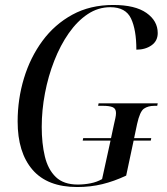

<svg xmlns="http://www.w3.org/2000/svg" viewBox="-20 -743 674 773"><path d="M291 10Q171 10 111 -59.5Q51 -129 51 -254Q51 -344 76.5 -428Q102 -512 151 -578.5Q200 -645 271.5 -684Q343 -723 436 -723Q524 -723 569.5 -691Q615 -659 615 -610Q615 -578 590 -560.5Q565 -543 529 -543Q529 -623 507.5 -668.5Q486 -714 424 -714Q375 -714 333 -686Q291 -658 257 -609.5Q223 -561 198.5 -498.5Q174 -436 161 -367.5Q148 -299 148 -232Q148 -166 160.5 -113.5Q173 -61 204.5 -30.5Q236 0 293 0Q319 0 344.5 -5Q370 -10 391 -22L425 -177H313L315 -187H427L439 -243Q442 -256 444.5 -267.5Q447 -279 447 -288Q447 -306 433.5 -311.5Q420 -317 395 -317H375L377 -327H615L613 -317H602Q576 -317 559.5 -305.5Q543 -294 532 -244L520 -187H589L587 -177H518L488 -36Q439 -13 391.5 -1.5Q344 10 291 10Z"/></svg>

Font: Noto Serif Display Condensed
Style: Italic
Weight: 400
Width: 3
Italic angle: -12°
Designer: Monotype Design Team
Foundry: Monotype Imaging Inc.
Version: Version 2.009